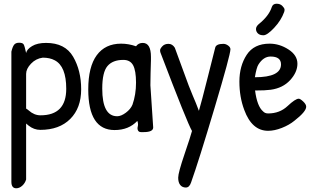

<svg xmlns="http://www.w3.org/2000/svg" viewBox="-20 -697 1681 1029"><path d="M196 -1Q162 -1 133 -24Q133 -24 120 -35V265Q114 285 99 298.5Q84 312 67 312Q41 312 41 277V-420Q47 -446 55.5 -457Q64 -468 82.5 -468Q101 -468 106.5 -459.5Q112 -451 120 -413Q124 -433 152 -450Q180 -467 227 -467Q329 -467 372 -393Q415 -319 415 -218.5Q415 -118 356.5 -59.5Q298 -1 196 -1ZM120 -301V-115Q126 -112 134 -105Q163 -79 197 -79Q335 -79 335 -221Q335 -342 273 -374Q247 -388 209 -388Q172 -383 146 -355.5Q120 -328 120 -301Z M745 -467Q789 -467 789 -392Q789 -384 789 -375L787 -305Q786 -272 786 -240L801 -14Q801 11 750 11Q747 11 735.5 11Q724 11 719.5 2Q715 -7 718.5 -20Q722 -33 716 -49Q670 0 594 0Q453 0 453 -218Q453 -339 498.5 -401Q544 -463 629 -463Q669 -463 709 -449Q722 -467 745 -467ZM641 -376Q584 -376 556 -343Q528 -310 528 -222Q528 -74 608 -74Q629 -74 654.5 -93Q680 -112 690 -136Q709 -190 709 -254Q709 -318 693.5 -347Q678 -376 641 -376Z M1177 -462Q1190 -462 1202.5 -453Q1215 -444 1215 -433Q1215 -404 1130 -119Q1045 166 1004 281Q995 308 976 308Q957 308 946 294.5Q935 281 935 255Q935 229 968.5 130.5Q1002 32 1009 5Q984 -37 840 -415Q838 -420 838 -428Q838 -436 850 -449Q862 -462 883 -462Q904 -462 917 -441Q931 -405 963 -315.5Q995 -226 1012.5 -186Q1030 -146 1046 -103Q1060 -150 1094 -285.5Q1128 -421 1133 -440Q1137 -462 1177 -462Z M1437 -660Q1443 -677 1462.5 -677Q1482 -677 1493.5 -665Q1505 -653 1505 -645.5Q1505 -638 1503 -633Q1487 -588 1449.5 -548Q1412 -508 1392 -508Q1372 -508 1362 -518Q1352 -528 1352 -541.5Q1352 -555 1367 -568Q1421 -611 1437 -660ZM1425 -463Q1478 -463 1526 -432Q1574 -401 1574 -355.5Q1574 -310 1535 -267.5Q1496 -225 1431 -216Q1403 -212 1347 -212Q1358 -127 1390 -100Q1400 -89 1417 -89Q1479 -89 1521 -128.5Q1563 -168 1581 -168Q1589 -168 1605 -153Q1621 -138 1621 -125Q1621 -99 1558 -50Q1530 -27 1490.5 -11.5Q1451 4 1417 4Q1330 4 1289 -108Q1263 -177 1263 -260Q1263 -343 1302 -403Q1341 -463 1425 -463ZM1430 -394Q1392 -394 1365 -351Q1355 -336 1346 -283Q1486 -283 1486 -352Q1486 -394 1430 -394Z"/></svg>

Font: Patrick Hand
Style: Regular
Weight: 400
Designer: Patrick Wagesreiter
Foundry: Patrick Wagesreiter
Version: Version 1.003;PS 001.003;hotconv 1.0.70;makeotf.lib2.5.58329